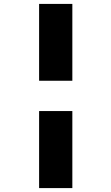

<svg xmlns="http://www.w3.org/2000/svg" viewBox="-20 -760 570 982"><path d="M180 202V-192H350V202ZM180 -347V-740H350V-347Z"/></svg>

Font: Lexend Tera
Style: Bold
Weight: 700
Designer: Bonnie Shaver-Troup, Thomas Jockin
Foundry: Lexend
Version: Version 1.007